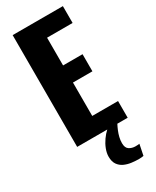

<svg xmlns="http://www.w3.org/2000/svg" viewBox="-265 -877 977 1205"><g transform="rotate(-30 223.5 -275.0)"><path d="M60 0V-810H424V-688H239V-487H380V-363H239V-121H426V0ZM359 260Q334 260 306 256.5Q278 253 254 242Q230 231 215 209.5Q200 188 200 152Q200 126 211 97.5Q222 69 240 43.5Q258 18 278 0H351Q342 17 333.5 37.5Q325 58 320 79Q315 100 315 121Q315 155 334.5 167.5Q354 180 379 180Q387 180 395 179.5Q403 179 408 178L392 257Q386 258 377.5 259Q369 260 359 260Z"/></g></svg>

Font: Oswald
Style: Bold
Weight: 700
Designer: Vernon Adams
Foundry: Vernon Adams
Version: Version 4.103;gftools[0.9.33.dev8+g029e19f]